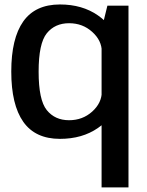

<svg xmlns="http://www.w3.org/2000/svg" viewBox="-20 -618 657 860"><path d="M435 221.5H555.5V-592.5H461L435 -486.5ZM248.5 4Q348.5 4 418.8 -44.8Q489 -93.5 489 -148.5L436 -208Q436 -157 393 -118.2Q350 -79.5 289.5 -79.5Q226 -79.5 189.5 -124.8Q153 -170 153 -297Q153 -423.5 189.5 -468.8Q226 -514 289.5 -514Q350 -514 393 -475.2Q436 -436.5 436 -386L489 -445Q489 -500 418.8 -549Q348.5 -598 248.5 -598Q138 -598 84.2 -522Q30.5 -446 30.5 -297.5Q30.5 -149 84.2 -72.5Q138 4 248.5 4Z"/></svg>

Font: Anybody UltraCondensed Thin Medium
Style: Regular
Weight: 500
Version: Version 1.111